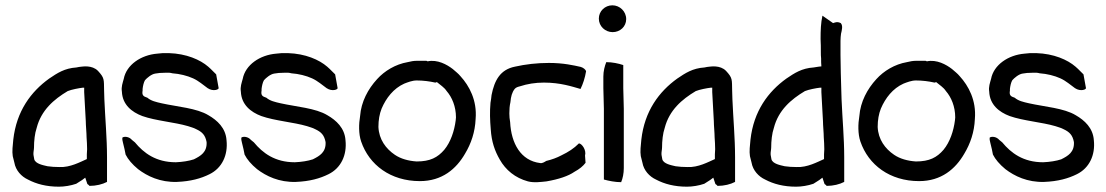

<svg xmlns="http://www.w3.org/2000/svg" viewBox="-20 -689 4165 723"><path d="M28 -101C30 -92 32 -85 34 -77C39 -47 61 -24 85 -13C117 4 155 14 202 14C222 14 247 10 267 3C275 -2 283 -7 289 -11L301 -20L309 4C312 6 315 8 317 11C342 11 366 5 383 -4V-96C383 -170 376 -242 373 -315L372 -348C371 -390 374 -395 349 -422C327 -445 290 -438 287 -438C281 -438 274 -436 268 -435C223 -432 196 -414 165 -393C97 -344 42 -271 30 -163C28 -142 25 -119 28 -101ZM106 -106C105 -115 108 -125 108 -133C108 -158 111 -187 118 -207C135 -274 183 -315 235 -346C250 -352 276 -357 293 -359C294 -359 295 -358 297 -359V-342C299 -304 301 -270 303 -233C303 -217 306 -188 306 -172C307 -157 308 -143 308 -127L307 -108V-90C282 -79 244 -58 204 -60C188 -60 172 -61 159 -63C142 -67 114 -72 109 -89C108 -95 107 -101 106 -106Z M439 -344C441 -295 476 -267 516 -252C567 -234 637 -229 688 -214C699 -210 709 -208 718 -203C742 -192 753 -180 758 -154C760 -116 736 -102 710 -89C692 -83 667 -79 642 -78C567 -78 521 -113 488 -153C484 -156 481 -159 477 -162C466 -175 448 -176 441 -171C440 -165 441 -159 443 -152L449 -127L453 -107C462 -89 478 -70 500 -52C534 -26 583 -2 646 -4C698 -6 737 -17 769 -33C816 -56 839 -105 833 -161C830 -207 798 -236 765 -255C721 -282 647 -287 589 -300C567 -305 549 -309 535 -321C519 -326 514 -331 517 -348V-354C518 -364 521 -379 526 -387C533 -395 550 -410 565 -412C575 -414 587 -415 601 -415H618C621 -415 625 -414 629 -413C657 -411 685 -404 707 -394C729 -384 745 -369 762 -357C783 -343 807 -352 803 -359L794 -409C787 -415 777 -427 764 -438C734 -464 682 -487 616 -489H593C586 -488 579 -488 572 -487C511 -482 456 -445 446 -392C442 -377 436 -362 439 -344Z M887 -344C889 -295 924 -267 964 -252C1015 -234 1085 -229 1136 -214C1147 -210 1157 -208 1166 -203C1190 -192 1201 -180 1206 -154C1208 -116 1184 -102 1158 -89C1140 -83 1115 -79 1090 -78C1015 -78 969 -113 936 -153C932 -156 929 -159 925 -162C914 -175 896 -176 889 -171C888 -165 889 -159 891 -152L897 -127L901 -107C910 -89 926 -70 948 -52C982 -26 1031 -2 1094 -4C1146 -6 1185 -17 1217 -33C1264 -56 1287 -105 1281 -161C1278 -207 1246 -236 1213 -255C1169 -282 1095 -287 1037 -300C1015 -305 997 -309 983 -321C967 -326 962 -331 965 -348V-354C966 -364 969 -379 974 -387C981 -395 998 -410 1013 -412C1023 -414 1035 -415 1049 -415H1066C1069 -415 1073 -414 1077 -413C1105 -411 1133 -404 1155 -394C1177 -384 1193 -369 1210 -357C1231 -343 1255 -352 1251 -359L1242 -409C1235 -415 1225 -427 1212 -438C1182 -464 1130 -487 1064 -489H1041C1034 -488 1027 -488 1020 -487C959 -482 904 -445 894 -392C890 -377 884 -362 887 -344Z M1336 -252C1331 -223 1330 -185 1340 -156C1370 -68 1451 -7 1561 -7C1645 -7 1698 -53 1731 -110C1754 -148 1769 -192 1771 -241C1777 -311 1747 -366 1714 -402C1705 -413 1696 -419 1685 -429C1663 -446 1627 -466 1590 -458C1589 -459 1587 -460 1585 -460H1549C1538 -460 1527 -458 1515 -455C1469 -447 1428 -422 1400 -391C1366 -354 1340 -306 1336 -252ZM1405 -211C1405 -237 1409 -260 1417 -280C1434 -320 1462 -356 1502 -374C1515 -379 1532 -386 1549 -386C1573 -386 1597 -383 1619 -378C1621 -378 1623 -379 1625 -380C1639 -368 1652 -361 1662 -346C1682 -323 1697 -288 1697 -247C1697 -243 1696 -239 1696 -236C1691 -196 1677 -154 1653 -125C1628 -96 1600 -81 1549 -81C1518 -83 1489 -91 1467 -106C1433 -129 1407 -164 1405 -211Z M1827 -302C1824 -268 1825 -237 1828 -202C1831 -155 1843 -121 1862 -88C1884 -49 1920 -19 1968 -6C1991 0 2018 -4 2038 -6C2084 -14 2120 -26 2143 -42C2163 -53 2175 -63 2185 -76L2183 -103C2189 -125 2170 -149 2160 -149C2141 -130 2121 -117 2094 -104C2077 -95 2058 -88 2037 -83C2032 -80 2022 -73 2014 -75C1941 -84 1905 -149 1901 -229C1899 -240 1898 -251 1898 -262C1898 -277 1899 -291 1902 -304C1904 -326 1908 -341 1918 -354C1923 -360 1930 -362 1938 -364C1965 -373 1996 -378 2028 -378C2091 -378 2134 -363 2166 -354C2175 -372 2183 -396 2187 -421C2185 -427 2177 -434 2167 -437C2140 -443 2102 -452 2047 -452C2002 -452 1959 -447 1919 -438C1864 -427 1842 -387 1831 -331C1830 -322 1829 -312 1827 -302Z M2235 -619C2235 -590 2259 -568 2287 -568C2315 -568 2338 -589 2338 -617C2338 -646 2314 -669 2286 -669C2258 -669 2235 -647 2235 -619ZM2252 -357C2252 -330 2254 -307 2254 -279V-13C2272 -8 2296 -3 2319 -3C2325 -17 2329 -36 2329 -56V-279C2329 -307 2327 -330 2327 -357V-444C2309 -450 2286 -455 2263 -455C2257 -440 2252 -421 2252 -401Z M2393 -101C2395 -92 2397 -85 2399 -77C2404 -47 2426 -24 2450 -13C2482 4 2520 14 2567 14C2587 14 2612 10 2632 3C2640 -2 2648 -7 2654 -11L2666 -20L2674 4C2677 6 2680 8 2682 11C2707 11 2731 5 2748 -4V-96C2748 -170 2741 -242 2738 -315L2737 -348C2736 -390 2739 -395 2714 -422C2692 -445 2655 -438 2652 -438C2646 -438 2639 -436 2633 -435C2588 -432 2561 -414 2530 -393C2462 -344 2407 -271 2395 -163C2393 -142 2390 -119 2393 -101ZM2471 -106C2470 -115 2473 -125 2473 -133C2473 -158 2476 -187 2483 -207C2500 -274 2548 -315 2600 -346C2615 -352 2641 -357 2658 -359C2659 -359 2660 -358 2662 -359V-342C2664 -304 2666 -270 2668 -233C2668 -217 2671 -188 2671 -172C2672 -157 2673 -143 2673 -127L2672 -108V-90C2647 -79 2609 -58 2569 -60C2553 -60 2537 -61 2524 -63C2507 -67 2479 -72 2474 -89C2473 -95 2472 -101 2471 -106Z M2804 -101C2806 -92 2808 -85 2810 -77C2815 -47 2837 -24 2861 -13C2893 4 2931 14 2978 14C2998 14 3023 10 3043 3C3051 -2 3059 -7 3065 -11L3077 -20L3085 4C3088 6 3091 8 3093 11C3118 11 3142 5 3159 -4V-96C3159 -170 3152 -242 3149 -315L3148 -348C3147 -390 3145 -438 3145 -482V-535C3145 -546 3146 -553 3147 -562C3150 -575 3155 -592 3146 -602C3132 -609 3124 -604 3117 -602L3077 -630C3071 -603 3070 -575 3070 -542C3071 -526 3071 -509 3071 -493C3071 -485 3071 -477 3072 -469C3072 -459 3072 -449 3073 -439C3069 -439 3066 -438 3063 -438C3057 -437 3050 -436 3044 -435C2999 -432 2972 -414 2941 -393C2873 -344 2818 -271 2806 -163C2804 -142 2801 -119 2804 -101ZM2882 -106C2881 -115 2884 -125 2884 -133C2884 -158 2887 -187 2894 -207C2911 -274 2959 -315 3011 -346C3026 -352 3052 -357 3069 -359C3070 -359 3071 -358 3073 -359V-342C3075 -304 3077 -270 3079 -233C3079 -217 3082 -188 3082 -172C3083 -157 3084 -143 3084 -127L3083 -108V-90C3058 -79 3020 -58 2980 -60C2964 -60 2948 -61 2935 -63C2918 -67 2890 -72 2885 -89C2884 -95 2883 -101 2882 -106Z M3216 -252C3211 -223 3210 -185 3220 -156C3250 -68 3331 -7 3441 -7C3525 -7 3578 -53 3611 -110C3634 -148 3649 -192 3651 -241C3657 -311 3627 -366 3594 -402C3585 -413 3576 -419 3565 -429C3543 -446 3507 -466 3470 -458C3469 -459 3467 -460 3465 -460H3429C3418 -460 3407 -458 3395 -455C3349 -447 3308 -422 3280 -391C3246 -354 3220 -306 3216 -252ZM3285 -211C3285 -237 3289 -260 3297 -280C3314 -320 3342 -356 3382 -374C3395 -379 3412 -386 3429 -386C3453 -386 3477 -383 3499 -378C3501 -378 3503 -379 3505 -380C3519 -368 3532 -361 3542 -346C3562 -323 3577 -288 3577 -247C3577 -243 3576 -239 3576 -236C3571 -196 3557 -154 3533 -125C3508 -96 3480 -81 3429 -81C3398 -83 3369 -91 3347 -106C3313 -129 3287 -164 3285 -211Z M3705 -344C3707 -295 3742 -267 3782 -252C3833 -234 3903 -229 3954 -214C3965 -210 3975 -208 3984 -203C4008 -192 4019 -180 4024 -154C4026 -116 4002 -102 3976 -89C3958 -83 3933 -79 3908 -78C3833 -78 3787 -113 3754 -153C3750 -156 3747 -159 3743 -162C3732 -175 3714 -176 3707 -171C3706 -165 3707 -159 3709 -152L3715 -127L3719 -107C3728 -89 3744 -70 3766 -52C3800 -26 3849 -2 3912 -4C3964 -6 4003 -17 4035 -33C4082 -56 4105 -105 4099 -161C4096 -207 4064 -236 4031 -255C3987 -282 3913 -287 3855 -300C3833 -305 3815 -309 3801 -321C3785 -326 3780 -331 3783 -348V-354C3784 -364 3787 -379 3792 -387C3799 -395 3816 -410 3831 -412C3841 -414 3853 -415 3867 -415H3884C3887 -415 3891 -414 3895 -413C3923 -411 3951 -404 3973 -394C3995 -384 4011 -369 4028 -357C4049 -343 4073 -352 4069 -359L4060 -409C4053 -415 4043 -427 4030 -438C4000 -464 3948 -487 3882 -489H3859C3852 -488 3845 -488 3838 -487C3777 -482 3722 -445 3712 -392C3708 -377 3702 -362 3705 -344Z"/></svg>

Font: SolarCharger
Style: 550
Weight: 400
Designer: Mew Too
Foundry: Cannot Into Space Fonts/KineticPlasma Fonts
Version: Version 1.100